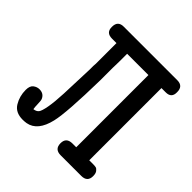

<svg xmlns="http://www.w3.org/2000/svg" viewBox="-170 -734 865 865"><g transform="rotate(45 262.5 -301.5)"><path d="M19 -97.2Q19 -123 32.5 -133.1Q45.9 -143.1 61 -143.1Q88.9 -143.1 99.1 -119.1Q102.1 -112.3 102.5 -91.6Q103 -70.8 105 -60.1Q121.1 -62 129.2 -71.5Q137.2 -81.1 143.6 -116.5Q149.9 -151.9 152.3 -207Q154.8 -262.2 158.2 -367.2V-389.2L159.2 -403.8V-535.2H130.9Q91.8 -535.2 92.8 -573.2Q92.8 -611.3 130.9 -610.8H471.2Q509.3 -610.8 508.8 -571.8Q509.8 -534.7 472.2 -535.2H445.8V-75.2H471.2Q482.4 -75.2 488.8 -73.5Q495.1 -71.8 502 -63Q508.8 -54.2 508.8 -37.1Q508.8 0 470.2 0H338.9Q299.8 0 299.8 -38.1Q299.8 -75.2 338.9 -75.2H362.8V-535.2H227.1V-487.8Q227.1 -473.6 226.6 -462.9Q226.1 -452.1 226.1 -444.8V-365.2Q222.2 -154.3 207 -90.8Q187 -4.9 127.9 5.9Q116.7 7.8 104 7.8Q58.1 7.8 38.6 -24.7Q19 -57.1 19 -97.2Z"/></g></svg>

Font: CMU Typewriter Text
Style: Bold
Weight: 700
Version: Version 0.7.0